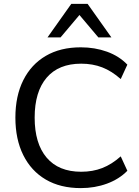

<svg xmlns="http://www.w3.org/2000/svg" viewBox="-20 -957 714 986"><path d="M395 9Q290 9 215 -35Q140 -79 99.5 -160.5Q59 -242 59 -353Q59 -464 99.5 -545Q140 -626 215 -670Q290 -714 395 -714Q467 -714 529.5 -691.5Q592 -669 634 -625L600 -551Q554 -592 505 -611Q456 -630 397 -630Q281 -630 219.5 -558Q158 -486 158 -353Q158 -220 219.5 -147.5Q281 -75 397 -75Q456 -75 505 -94Q554 -113 600 -154L634 -80Q592 -37 529.5 -14Q467 9 395 9ZM224 -765 346 -937H430L552 -765H485L388 -880L291 -765Z"/></svg>

Font: Nunito Sans 12pt ExtraLight 12pt Medium
Style: Regular
Weight: 500
Version: Version 3.101;gftools[0.9.27]